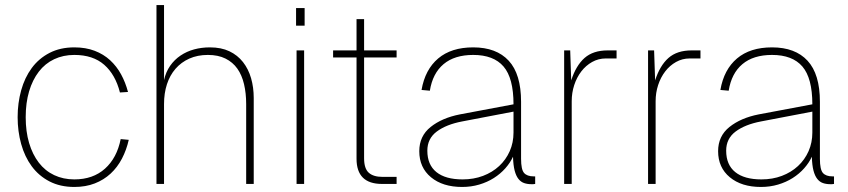

<svg xmlns="http://www.w3.org/2000/svg" viewBox="-20 -730 3365 762"><path d="M275 12Q219 12 176.5 -10Q134 -32 106 -70Q78 -108 64 -158.5Q50 -209 50 -265Q50 -321 64 -371.5Q78 -422 106 -460Q134 -498 176.5 -520Q219 -542 275 -542Q320 -542 355.5 -528.5Q391 -515 417 -491Q443 -467 460.5 -435Q478 -403 488 -365L456 -363Q438 -434 393.5 -473Q349 -512 275 -512Q231 -512 195 -495Q159 -478 134 -445.5Q109 -413 95.5 -367.5Q82 -322 82 -265Q82 -208 95.5 -162.5Q109 -117 134 -84.5Q159 -52 195 -35Q231 -18 275 -18Q349 -18 396.5 -60.5Q444 -103 459 -178L491 -175Q482 -135 464 -100.5Q446 -66 419 -41Q392 -16 356 -2Q320 12 275 12Z M601 0V-710H631V-412Q638 -444 655 -468.5Q672 -493 696.5 -509.5Q721 -526 750.5 -534Q780 -542 813 -542Q858 -542 890.5 -526.5Q923 -511 944.5 -483.5Q966 -456 976.5 -419.5Q987 -383 987 -341V0H957V-317Q957 -360 948.5 -396Q940 -432 922 -457.5Q904 -483 875 -497.5Q846 -512 805 -512Q764 -512 731.5 -497.5Q699 -483 676.5 -457Q654 -431 642.5 -395.5Q631 -360 631 -317V0Z M1157 0V-530H1187V0ZM1155 -628V-698H1189V-628Z M1496 0Q1395 0 1395 -100V-502H1302V-530H1395V-654H1425V-530H1554V-502H1425V-102Q1425 -61 1443.5 -44.5Q1462 -28 1498 -28H1554V0Z M1814 12Q1737 12 1690.5 -26.5Q1644 -65 1644 -130Q1644 -190 1689 -226Q1734 -262 1805 -276L2018 -316Q2018 -420 1978.5 -466Q1939 -512 1858 -512Q1784 -512 1740.5 -475.5Q1697 -439 1686 -370L1653 -373Q1667 -454 1719 -498Q1771 -542 1858 -542Q1950 -542 1999 -489Q2048 -436 2048 -326V-100Q2048 -57 2060 -43.5Q2072 -30 2098 -30H2104V0Q2099 1 2096 1Q2093 1 2089 1Q2073 1 2060 -3.5Q2047 -8 2037.5 -20Q2028 -32 2022.5 -53Q2017 -74 2016 -108Q2005 -84 1985.5 -62Q1966 -40 1940 -23.5Q1914 -7 1882 2.5Q1850 12 1814 12ZM1816 -18Q1860 -18 1897 -32Q1934 -46 1961 -71Q1988 -96 2003 -130Q2018 -164 2018 -204V-287L1814 -248Q1751 -236 1713.5 -208Q1676 -180 1676 -132Q1676 -76 1712 -47Q1748 -18 1816 -18Z M2219 0V-530H2243L2247 -411Q2266 -470 2300 -500Q2334 -530 2392 -530H2427V-498H2384Q2355 -498 2330 -484Q2305 -470 2287 -446.5Q2269 -423 2259 -392.5Q2249 -362 2249 -328V0Z M2552 0V-530H2576L2580 -411Q2599 -470 2633 -500Q2667 -530 2725 -530H2760V-498H2717Q2688 -498 2663 -484Q2638 -470 2620 -446.5Q2602 -423 2592 -392.5Q2582 -362 2582 -328V0Z M3000 12Q2923 12 2876.5 -26.5Q2830 -65 2830 -130Q2830 -190 2875 -226Q2920 -262 2991 -276L3204 -316Q3204 -420 3164.5 -466Q3125 -512 3044 -512Q2970 -512 2926.5 -475.5Q2883 -439 2872 -370L2839 -373Q2853 -454 2905 -498Q2957 -542 3044 -542Q3136 -542 3185 -489Q3234 -436 3234 -326V-100Q3234 -57 3246 -43.5Q3258 -30 3284 -30H3290V0Q3285 1 3282 1Q3279 1 3275 1Q3259 1 3246 -3.5Q3233 -8 3223.5 -20Q3214 -32 3208.5 -53Q3203 -74 3202 -108Q3191 -84 3171.5 -62Q3152 -40 3126 -23.5Q3100 -7 3068 2.5Q3036 12 3000 12ZM3002 -18Q3046 -18 3083 -32Q3120 -46 3147 -71Q3174 -96 3189 -130Q3204 -164 3204 -204V-287L3000 -248Q2937 -236 2899.5 -208Q2862 -180 2862 -132Q2862 -76 2898 -47Q2934 -18 3002 -18Z"/></svg>

Font: Geist Thin
Style: Regular
Weight: 400
Designer: Basement.studio, Andrés Briganti, Mateo Zaragoza
Foundry: Basement.studio, Vercel, Andrés Briganti, Guido Ferreyra, Mateo Zaragoza
Version: Version 1.401